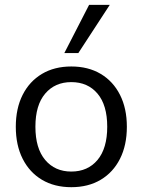

<svg xmlns="http://www.w3.org/2000/svg" viewBox="-20 -773 596 802"><path d="M277.9 8.9Q207.2 8.9 155.2 -22.1Q103.2 -53.1 74.6 -109.8Q46 -166.5 46 -243.4Q46 -320.3 74.6 -376.8Q103.2 -433.3 155.2 -464.3Q207.2 -495.3 277.9 -495.3Q348.7 -495.3 400.7 -464.3Q452.7 -433.3 481.3 -376.7Q509.9 -320.2 509.9 -243.4Q509.9 -166.5 481.3 -109.8Q452.7 -53.1 400.7 -22.1Q348.7 8.9 277.9 8.9ZM277.8 -56.4Q346.7 -56.4 387.3 -104.8Q427.9 -153.3 427.9 -243.6Q427.9 -334 387.3 -382Q346.7 -430 277.8 -430Q209.7 -430 168.8 -382Q127.9 -334 127.9 -243.6Q127.9 -153.3 168.8 -104.8Q209.7 -56.4 277.8 -56.4ZM248.7 -551.3 352.2 -752.8H438.6L307.2 -551.3Z"/></svg>

Font: Nunito Sans 12pt ExtraLight
Style: Regular
Weight: 200
Designer: Vernon Adams
Foundry: Vernon Adams
Version: Version 3.101;gftools[0.9.27]